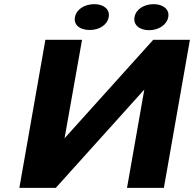

<svg xmlns="http://www.w3.org/2000/svg" viewBox="-20 -902 932 922"><path d="M716 -711 290 -238 374 -711H198L73 0H248L673 -472L590 0H767L892 -711ZM411 -758C457 -758 495 -782 502 -820C509 -857 478 -882 433 -882C387 -882 347 -858 340 -820C333 -781 364 -758 411 -758ZM696 -757C741 -757 781 -782 788 -820C795 -857 763 -882 718 -882C672 -882 633 -858 626 -820C619 -782 650 -757 696 -757Z"/></svg>

Font: Asimov
Style: XWidIt
Weight: 500
Designer: Google
Version: Version 2.000980; 2014